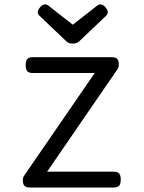

<svg xmlns="http://www.w3.org/2000/svg" viewBox="-20 -834 640 854"><path d="M147.9 -779.8Q147.9 -790 159.2 -802.7Q169.4 -814.5 180.7 -814.5Q188.5 -814.5 195.8 -808.6L303.7 -724.1L411.6 -808.6Q418.9 -814.5 426.8 -814.5Q438 -814.5 448.2 -802.7Q459.5 -790 459.5 -779.8Q459.5 -771 451.7 -763.7L332 -649.9Q321.3 -640.1 303.7 -640.1Q286.1 -640.1 275.4 -649.9L155.8 -763.7Q147.9 -771 147.9 -779.8ZM517.1 -35.2Q517.1 -16.1 510 -8.1Q502.9 0 486.3 0H112.3Q95.7 0 88.6 -7.6Q81.5 -15.1 81.5 -33.2Q81.5 -43.9 88.4 -54.2L401.4 -509.3H125Q108.4 -509.3 101.3 -517.3Q94.2 -525.4 94.2 -544.4Q94.2 -563.5 101.3 -571.5Q108.4 -579.6 125 -579.6H477.5Q494.1 -579.6 501.2 -572Q508.3 -564.5 508.3 -546.4Q508.3 -534.2 503.4 -527.3L189.5 -70.3H486.3Q502.9 -70.3 510 -62.3Q517.1 -54.2 517.1 -35.2Z"/></svg>

Font: Courier Prime Sans
Style: Regular
Weight: 400
Designer: Alan Dague-Greene
Foundry: Quote-Unquote Apps
Version: Version 3.020